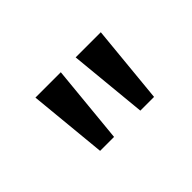

<svg xmlns="http://www.w3.org/2000/svg" viewBox="-46 -897 594 594"><g transform="rotate(-45 251.0 -600.0)"><path d="M140 -471H201L226 -729H115ZM316 -471H376L401 -729H291Z"/></g></svg>

Font: Noto Sans Bengali
Style: Regular
Weight: 400
Designer: Jelle Bosma - Monotype Design Team
Foundry: Monotype Imaging Inc.
Version: Version 2.003